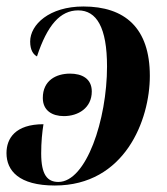

<svg xmlns="http://www.w3.org/2000/svg" viewBox="-28 -565 515 592"><path d="M229 -545C124 -545 65 -489 65 -437C65 -410 75 -397 86 -391C118 -488 158 -533 213 -533C270 -533 302 -480 302 -360C302 -196 238 -4 152 -4C118 -4 99 -26 99 -92C99 -127 102 -157 106 -182C19 -182 -8 -138 -8 -93C-8 -39 30 7 141 7C357 7 434 -195 434 -331C434 -479 357 -545 229 -545ZM169 -207C213 -207 255 -232 255 -283C255 -323 224 -338 188 -338C145 -338 104 -317 104 -263C104 -224 133 -207 169 -207Z"/></svg>

Font: Noto Serif Display Condensed
Style: Bold Italic
Weight: 700
Width: 3
Italic angle: -12°
Designer: Monotype Design Team
Foundry: Monotype Imaging Inc.
Version: Version 2.009